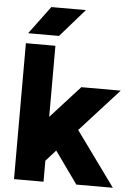

<svg xmlns="http://www.w3.org/2000/svg" viewBox="-60 -941 686 985"><g transform="rotate(5 283.5 -448.0)"><path d="M50 0H202V-108L253 -165L371 0H559L356 -280L556 -500H353L202 -334V-700H50ZM57 -752H216L342 -896H164Z"/></g></svg>

Font: Unageo
Style: ExtraBold
Weight: 800
Designer: Richard Sepsi
Foundry: Richard Sepsi
Version: Version 2.000